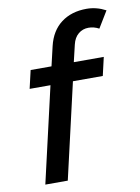

<svg xmlns="http://www.w3.org/2000/svg" viewBox="-81 -755 590 810"><g transform="rotate(-10 214.5 -350.0)"><path d="M141.1 -409.2H51.8L69.8 -486.8H159.2L178.7 -570.3Q193.8 -633.8 237.8 -667Q281.7 -700.2 346.7 -700.2Q389.2 -700.2 428.7 -679.2L385.7 -608.4Q364.3 -620.1 340.8 -620.1Q315.9 -620.1 297.4 -604.7Q278.8 -589.4 272 -560.1L254.9 -487.8H383.3L365.2 -409.2H237.3L143.1 0H46.9Z"/></g></svg>

Font: Acari Sans Medium
Style: Italic
Weight: 500
Italic angle: -13°
Designer: Alfredo Marco Pradil and Stefan Peev
Foundry: Hanken Design Co.
Version: Version 1.045